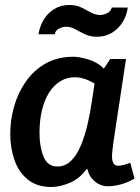

<svg xmlns="http://www.w3.org/2000/svg" viewBox="-20 -736 558 768"><path d="M421 -500H484Q469 -398 458.5 -331Q448 -264 442 -223.5Q436 -183 433 -161Q430 -139 429 -128Q428 -117 428 -109Q428 -96 433 -84.5Q438 -73 453 -73Q463 -73 477 -77Q491 -81 501 -85L518 -22Q496 -8 467 0.5Q438 9 412 9Q382 9 359 -10.5Q336 -30 330 -59H326Q297 -20 257.5 -4Q218 12 186 12Q128 12 91.5 -17.5Q55 -47 38 -95.5Q21 -144 21 -201Q21 -256 36.5 -310.5Q52 -365 83.5 -410Q115 -455 162.5 -482Q210 -509 274 -509Q300 -509 339.5 -496Q379 -483 406 -450V-365Q338 -427 280 -427Q248 -427 222 -411.5Q196 -396 177 -366.5Q158 -337 148 -296Q138 -255 138 -204Q138 -150 154 -110Q170 -70 209 -70Q241 -70 264 -92.5Q287 -115 303 -153Q319 -191 330 -238Q341 -285 348 -334L359 -407ZM491 -706Q487 -674 470.5 -647.5Q454 -621 428 -605Q402 -589 368 -589Q341 -589 320 -599Q299 -609 281 -619Q263 -629 244 -629Q231 -629 216 -621.5Q201 -614 199 -599H134Q139 -631 155 -657.5Q171 -684 197 -700Q223 -716 257 -716Q285 -716 305.5 -706Q326 -696 344 -686Q362 -676 381 -676Q394 -676 409 -683.5Q424 -691 427 -706Z"/></svg>

Font: Rosario Light
Style: Bold Italic
Weight: 700
Italic angle: -8.05°
Version: Version 1.101; ttfautohint (v1.8.1.43-b0c9)